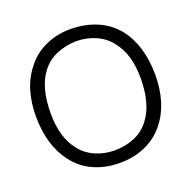

<svg xmlns="http://www.w3.org/2000/svg" viewBox="-136 -898 1045 1049"><g transform="rotate(-20 387.0 -374.0)"><path d="M124 -104Q41.5 -210.5 41.5 -381Q41.5 -457 61 -524.2Q80.5 -591.5 124 -646Q168 -703.5 234.8 -734Q301.5 -764.5 380 -764.5Q464 -764.5 534.2 -734.8Q604.5 -705 651 -646Q730.5 -544 732.5 -375Q732.5 -207 651 -104Q605.5 -45 537.5 -14.8Q469.5 15.5 387.5 15.5Q304.5 15.5 236.8 -14.8Q169 -45 124 -104ZM588.5 -151Q651 -233 651 -382.5Q651 -519.5 588.5 -598Q556.5 -643 502.5 -667.5Q449 -691.5 387.5 -691.5Q356.5 -691 327.8 -684.8Q299 -678.5 271.5 -667Q217.5 -643.5 184.5 -598Q123 -517.5 123 -367.5Q123 -229.5 184.5 -151Q217 -106.5 270 -82.5Q324 -58.5 383.5 -58.5Q446.5 -58.5 500.5 -81.5Q528 -93 549.8 -110.5Q571.5 -128 588.5 -151Z"/></g></svg>

Font: Russisch Sans
Style: Regular
Weight: 400
Designer: Michael Sharanda (font) & Cristiano Sobral (main changes)
Foundry: Michael Sharanda
Version: Version 2.00;October 25, 2020;FontCreator 13.0.0.2681 64-bit